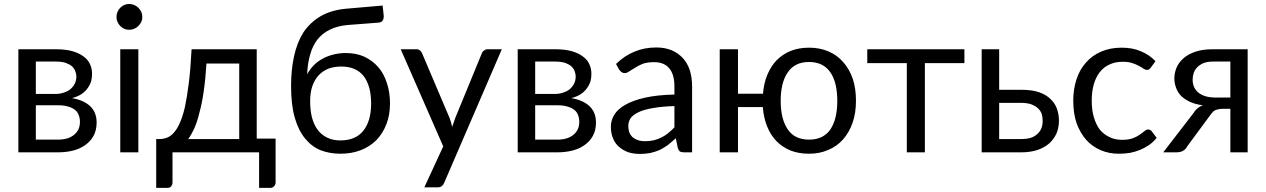

<svg xmlns="http://www.w3.org/2000/svg" viewBox="-20 -749 6226 944"><path d="M264.6 -62.5Q315.4 -62.5 343.8 -85.9Q373 -109.4 373 -149.4Q373 -168 367.2 -182.6Q362.3 -197.3 349.6 -208Q336.9 -218.8 316.4 -224.6Q295.9 -231.4 265.6 -231.4Q228.5 -231.4 156.2 -231.4Q156.2 -188.5 156.2 -62.5Q183.6 -62.5 264.6 -62.5ZM156.2 -446.3Q156.2 -407.2 156.2 -287.1Q180.7 -287.1 253.9 -287.1Q275.4 -287.1 293.9 -293.9Q313.5 -299.8 326.2 -310.5Q339.8 -322.3 347.7 -337.9Q355.5 -353.5 355.5 -373Q355.5 -386.7 349.6 -400.4Q344.7 -413.1 333 -423.8Q321.3 -433.6 301.8 -440.4Q282.2 -446.3 253.9 -446.3Q220.7 -446.3 156.2 -446.3ZM255.9 -506.8Q302.7 -506.8 336.9 -497.1Q370.1 -487.3 391.6 -470.7Q413.1 -455.1 422.9 -432.6Q432.6 -411.1 432.6 -385.7Q432.6 -369.1 428.7 -351.6Q423.8 -334 412.1 -317.4Q401.4 -300.8 381.8 -287.1Q363.3 -274.4 334 -266.6Q391.6 -256.8 423.8 -226.6Q455.1 -196.3 455.1 -146.5Q455.1 -109.4 440.4 -82Q425.8 -54.7 399.4 -36.1Q374 -17.6 339.8 -8.8Q304.7 0 265.6 0Q200.2 0 70.3 0Q70.3 -79.1 70.3 -316.4Q70.3 -364.3 70.3 -506.8Q117.2 -506.8 255.9 -506.8Z M660.2 -506.8Q660.2 -379.9 660.2 0Q638.7 0 571.3 0Q571.3 -79.1 571.3 -316.4Q571.3 -364.3 571.3 -506.8Q593.8 -506.8 660.2 -506.8ZM679.7 -665Q679.7 -652.3 674.8 -641.6Q668.9 -629.9 660.2 -621.1Q651.4 -612.3 639.6 -607.4Q627.9 -602.5 615.2 -602.5Q602.5 -602.5 590.8 -607.4Q580.1 -612.3 571.3 -621.1Q562.5 -629.9 557.6 -641.6Q552.7 -652.3 552.7 -665Q552.7 -678.7 557.6 -690.4Q562.5 -702.1 571.3 -710.9Q580.1 -719.7 590.8 -724.6Q602.5 -729.5 615.2 -729.5Q627.9 -729.5 639.6 -724.6Q651.4 -719.7 660.2 -710.9Q668.9 -702.1 674.8 -690.4Q679.7 -678.7 679.7 -665Z M1156.2 -65.4Q1156.2 -158.2 1156.2 -436.5Q1115.2 -436.5 995.1 -436.5Q990.2 -358.4 981.4 -298.8Q972.7 -238.3 960 -193.4Q949.2 -148.4 934.6 -116.2Q919.9 -85 905.3 -65.4Q988.3 -65.4 1156.2 -65.4ZM1335 -67.4Q1335 -13.7 1335 147.5Q1335 160.2 1327.1 167Q1320.3 174.8 1308.6 174.8Q1291 174.8 1253.9 174.8Q1253.9 130.9 1253.9 0Q1147.5 0 828.1 0Q828.1 37.1 828.1 149.4Q828.1 158.2 822.3 166Q816.4 174.8 803.7 174.8Q785.2 174.8 748 174.8Q748 139.6 748 35.2Q748 9.8 748 -65.4Q752 -65.4 764.6 -65.4Q782.2 -65.4 798.8 -71.3Q816.4 -77.1 832 -93.8Q848.6 -110.4 862.3 -140.6Q877 -171.9 888.7 -220.7Q899.4 -269.5 908.2 -339.8Q917 -410.2 921.9 -506.8Q1028.3 -506.8 1242.2 -506.8Q1242.2 -396.5 1242.2 -67.4Q1265.6 -67.4 1335 -67.4Z M1653.3 -58.6Q1728.5 -58.6 1766.6 -106.4Q1804.7 -154.3 1804.7 -240.2Q1804.7 -326.2 1768.6 -374Q1731.4 -421.9 1658.2 -421.9Q1622.1 -421.9 1593.8 -411.1Q1565.4 -399.4 1545.9 -377.9Q1526.4 -356.4 1515.6 -325.2Q1504.9 -293.9 1504.9 -252.9Q1504.9 -207 1513.7 -171.9Q1523.4 -135.7 1542 -110.4Q1560.5 -85.9 1588.9 -72.3Q1616.2 -58.6 1653.3 -58.6ZM1688.5 -626Q1636.7 -621.1 1600.6 -602.5Q1564.5 -585 1540 -553.7Q1516.6 -523.4 1504.9 -480.5Q1492.2 -437.5 1490.2 -383.8Q1502.9 -407.2 1521.5 -426.8Q1540 -446.3 1565.4 -460Q1589.8 -473.6 1618.2 -480.5Q1647.5 -488.3 1679.7 -488.3Q1730.5 -488.3 1770.5 -470.7Q1810.5 -452.1 1838.9 -419.9Q1867.2 -387.7 1881.8 -341.8Q1897.5 -295.9 1897.5 -240.2Q1897.5 -183.6 1879.9 -138.7Q1862.3 -92.8 1830.1 -59.6Q1798.8 -28.3 1753.9 -10.7Q1709 6.8 1653.3 6.8Q1602.5 6.8 1557.6 -9.8Q1513.7 -27.3 1481.4 -66.4Q1448.2 -105.5 1429.7 -168.9Q1411.1 -232.4 1411.1 -326.2Q1411.1 -406.2 1425.8 -472.7Q1440.4 -540 1471.7 -589.8Q1504.9 -638.7 1555.7 -668.9Q1607.4 -699.2 1680.7 -706.1Q1741.2 -710.9 1861.3 -721.7Q1862.3 -710 1866.2 -675.8Q1868.2 -660.2 1862.3 -649.4Q1856.4 -638.7 1840.8 -637.7Q1790 -633.8 1688.5 -626Z M2447.3 -506.8Q2376 -342.8 2164.1 149.4Q2160.2 159.2 2153.3 165Q2146.5 171.9 2132.8 171.9Q2110.4 171.9 2066.4 171.9Q2089.8 121.1 2159.2 -29.3Q2106.4 -148.4 1950.2 -506.8Q1968.8 -506.8 2027.3 -506.8Q2038.1 -506.8 2044.9 -501Q2051.8 -495.1 2054.7 -488.3Q2099.6 -381.8 2190.4 -168.9Q2198.2 -148.4 2203.1 -125Q2210.9 -148.4 2218.8 -169.9Q2262.7 -275.4 2349.6 -488.3Q2352.5 -496.1 2360.4 -501Q2367.2 -506.8 2376 -506.8Q2400.4 -506.8 2447.3 -506.8Z M2719.7 -62.5Q2770.5 -62.5 2798.8 -85.9Q2828.1 -109.4 2828.1 -149.4Q2828.1 -168 2822.3 -182.6Q2817.4 -197.3 2804.7 -208Q2792 -218.8 2771.5 -224.6Q2751 -231.4 2720.7 -231.4Q2683.6 -231.4 2611.3 -231.4Q2611.3 -188.5 2611.3 -62.5Q2638.7 -62.5 2719.7 -62.5ZM2611.3 -446.3Q2611.3 -407.2 2611.3 -287.1Q2635.7 -287.1 2709 -287.1Q2730.5 -287.1 2749 -293.9Q2768.6 -299.8 2781.2 -310.5Q2794.9 -322.3 2802.7 -337.9Q2810.5 -353.5 2810.5 -373Q2810.5 -386.7 2804.7 -400.4Q2799.8 -413.1 2788.1 -423.8Q2776.4 -433.6 2756.8 -440.4Q2737.3 -446.3 2709 -446.3Q2675.8 -446.3 2611.3 -446.3ZM2710.9 -506.8Q2757.8 -506.8 2792 -497.1Q2825.2 -487.3 2846.7 -470.7Q2868.2 -455.1 2877.9 -432.6Q2887.7 -411.1 2887.7 -385.7Q2887.7 -369.1 2883.8 -351.6Q2878.9 -334 2867.2 -317.4Q2856.4 -300.8 2836.9 -287.1Q2818.4 -274.4 2789.1 -266.6Q2846.7 -256.8 2878.9 -226.6Q2910.2 -196.3 2910.2 -146.5Q2910.2 -109.4 2895.5 -82Q2880.9 -54.7 2854.5 -36.1Q2829.1 -17.6 2794.9 -8.8Q2759.8 0 2720.7 0Q2655.3 0 2525.4 0Q2525.4 -79.1 2525.4 -316.4Q2525.4 -364.3 2525.4 -506.8Q2572.3 -506.8 2710.9 -506.8Z M3295.9 -227.5Q3234.4 -225.6 3191.4 -217.8Q3148.4 -210.9 3121.1 -198.2Q3093.8 -185.5 3081.1 -168.9Q3069.3 -151.4 3069.3 -130.9Q3069.3 -110.4 3075.2 -95.7Q3082 -81.1 3092.8 -72.3Q3104.5 -63.5 3120.1 -58.6Q3134.8 -54.7 3152.3 -54.7Q3175.8 -54.7 3195.3 -59.6Q3214.8 -64.5 3232.4 -73.2Q3250 -82 3265.6 -94.7Q3281.2 -107.4 3295.9 -123Q3295.9 -158.2 3295.9 -227.5ZM3008.8 -434.6Q3050.8 -475.6 3099.6 -495.1Q3147.5 -515.6 3207 -515.6Q3249 -515.6 3282.2 -502Q3315.4 -487.3 3337.9 -462.9Q3360.4 -437.5 3372.1 -402.3Q3382.8 -366.2 3382.8 -324.2Q3382.8 -215.8 3382.8 0Q3373 0 3343.8 0Q3331.1 0 3323.2 -3.9Q3316.4 -8.8 3312.5 -21.5Q3309.6 -37.1 3302.7 -69.3Q3282.2 -50.8 3263.7 -36.1Q3245.1 -22.5 3223.6 -11.7Q3203.1 -2.9 3178.7 2.9Q3155.3 7.8 3126 7.8Q3096.7 7.8 3070.3 0Q3044.9 -8.8 3025.4 -25.4Q3005.9 -41 2995.1 -66.4Q2983.4 -91.8 2983.4 -127Q2983.4 -156.2 3000 -184.6Q3016.6 -211.9 3053.7 -233.4Q3090.8 -254.9 3150.4 -268.6Q3210 -282.2 3295.9 -284.2Q3295.9 -297.9 3295.9 -324.2Q3295.9 -382.8 3270.5 -413.1Q3245.1 -443.4 3196.3 -443.4Q3163.1 -443.4 3140.6 -435.5Q3119.1 -426.8 3102.5 -416Q3085.9 -406.2 3074.2 -398.4Q3062.5 -389.6 3050.8 -389.6Q3042 -389.6 3036.1 -394.5Q3029.3 -399.4 3024.4 -406.2Q3019.5 -416 3008.8 -434.6Z M3958 -62.5Q4027.3 -62.5 4062.5 -112.3Q4096.7 -163.1 4096.7 -252.9Q4096.7 -343.8 4062.5 -393.6Q4027.3 -444.3 3958 -444.3Q3887.7 -444.3 3853.5 -393.6Q3818.4 -343.8 3818.4 -252.9Q3818.4 -163.1 3853.5 -112.3Q3887.7 -62.5 3958 -62.5ZM3731.4 -288.1Q3735.4 -339.8 3752.9 -381.8Q3770.5 -423.8 3798.8 -453.1Q3829.1 -483.4 3868.2 -499Q3908.2 -514.6 3958 -514.6Q4010.7 -514.6 4053.7 -496.1Q4096.7 -477.5 4126 -443.4Q4156.2 -409.2 4172.9 -361.3Q4188.5 -313.5 4188.5 -253.9Q4188.5 -193.4 4171.9 -145.5Q4155.3 -97.7 4125 -63.5Q4094.7 -29.3 4051.8 -11.7Q4009.8 6.8 3958 6.8Q3907.2 6.8 3867.2 -8.8Q3827.1 -25.4 3797.9 -54.7Q3768.6 -85 3752 -127Q3734.4 -169.9 3730.5 -222.7Q3689.5 -222.7 3608.4 -222.7Q3608.4 -167 3608.4 0Q3585.9 0 3518.6 0Q3518.6 -79.1 3518.6 -316.4Q3518.6 -364.3 3518.6 -506.8Q3541 -506.8 3608.4 -506.8Q3608.4 -452.1 3608.4 -288.1Q3638.7 -288.1 3731.4 -288.1Z M4721.7 -438.5Q4673.8 -438.5 4527.3 -438.5Q4527.3 -329.1 4527.3 0Q4504.9 0 4438.5 0Q4438.5 -109.4 4438.5 -438.5Q4389.6 -438.5 4244.1 -438.5Q4244.1 -455.1 4244.1 -506.8Q4363.3 -506.8 4721.7 -506.8Q4721.7 -489.3 4721.7 -438.5Z M5001 -65.4Q5028.3 -65.4 5047.9 -71.3Q5067.4 -78.1 5081.1 -90.8Q5093.8 -102.5 5100.6 -119.1Q5106.4 -135.7 5106.4 -155.3Q5106.4 -173.8 5101.6 -189.5Q5095.7 -205.1 5083 -216.8Q5070.3 -228.5 5049.8 -236.3Q5029.3 -243.2 5000 -243.2Q4963.9 -243.2 4892.6 -243.2Q4892.6 -198.2 4892.6 -65.4Q4919.9 -65.4 5001 -65.4ZM5000 -307.6Q5052.7 -307.6 5087.9 -295.9Q5124 -283.2 5145.5 -261.7Q5167 -241.2 5176.8 -213.9Q5186.5 -185.5 5186.5 -156.2Q5186.5 -122.1 5174.8 -93.8Q5162.1 -65.4 5138.7 -43.9Q5115.2 -23.4 5081.1 -11.7Q5045.9 0 5001 0Q4936.5 0 4806.6 0Q4806.6 -79.1 4806.6 -316.4Q4806.6 -364.3 4806.6 -506.8Q4828.1 -506.8 4892.6 -506.8Q4892.6 -457 4892.6 -307.6Q4918.9 -307.6 5000 -307.6Z M5637.7 -416Q5633.8 -411.1 5629.9 -408.2Q5626 -405.3 5619.1 -405.3Q5611.3 -405.3 5602.5 -411.1Q5593.8 -418 5580.1 -424.8Q5566.4 -432.6 5547.9 -438.5Q5528.3 -445.3 5500 -445.3Q5462.9 -445.3 5434.6 -431.6Q5406.2 -418.9 5386.7 -393.6Q5367.2 -368.2 5357.4 -333Q5347.7 -297.9 5347.7 -253.9Q5347.7 -207 5358.4 -171.9Q5369.1 -135.7 5387.7 -111.3Q5407.2 -87.9 5434.6 -75.2Q5461.9 -61.5 5496.1 -61.5Q5528.3 -61.5 5549.8 -69.3Q5570.3 -77.1 5584 -86.9Q5597.7 -96.7 5607.4 -104.5Q5616.2 -112.3 5625 -112.3Q5636.7 -112.3 5642.6 -103.5Q5650.4 -92.8 5667 -71.3Q5650.4 -50.8 5629.9 -36.1Q5608.4 -21.5 5584 -11.7Q5560.5 -2 5534.2 2.9Q5507.8 6.8 5479.5 6.8Q5432.6 6.8 5391.6 -10.7Q5350.6 -28.3 5321.3 -60.5Q5291 -94.7 5273.4 -142.6Q5256.8 -191.4 5256.8 -253.9Q5256.8 -309.6 5272.5 -358.4Q5288.1 -406.2 5318.4 -440.4Q5348.6 -475.6 5393.6 -495.1Q5437.5 -514.6 5495.1 -514.6Q5548.8 -514.6 5588.9 -497.1Q5629.9 -480.5 5661.1 -448.2Q5653.3 -437.5 5637.7 -416Z M6029.3 -269.5Q6029.3 -314.5 6029.3 -446.3Q6007.8 -446.3 5944.3 -446.3Q5916 -446.3 5896.5 -438.5Q5877 -429.7 5865.2 -417Q5853.5 -404.3 5848.6 -388.7Q5843.8 -373 5843.8 -357.4Q5843.8 -316.4 5873 -293Q5903.3 -269.5 5955.1 -269.5Q5980.5 -269.5 6029.3 -269.5ZM6114.3 -506.8Q6114.3 -379.9 6114.3 0Q6092.8 0 6029.3 0Q6029.3 -53.7 6029.3 -213.9Q6019.5 -213.9 5990.2 -213.9Q5976.6 -213.9 5966.8 -210.9Q5958 -209 5951.2 -205.1Q5944.3 -201.2 5939.5 -194.3Q5934.6 -188.5 5928.7 -180.7Q5891.6 -130.9 5818.4 -31.2Q5809.6 -14.6 5796.9 -7.8Q5785.2 0 5761.7 0Q5740.2 0 5699.2 0Q5736.3 -47.9 5846.7 -191.4Q5864.3 -220.7 5893.6 -231.4Q5855.5 -236.3 5829.1 -249Q5802.7 -261.7 5785.2 -279.3Q5768.6 -297.9 5761.7 -319.3Q5753.9 -340.8 5753.9 -362.3Q5753.9 -388.7 5763.7 -414.1Q5774.4 -440.4 5796.9 -460.9Q5819.3 -481.4 5855.5 -494.1Q5890.6 -506.8 5941.4 -506.8Q5999 -506.8 6114.3 -506.8Z"/></svg>

Font: Lato
Style: Regular
Weight: 400
Designer: Lukasz Dziedzic with Adam Twardoch and Botio Nikoltchev
Version: Version 2.015; 2015-08-06; http://www.latofonts.com/